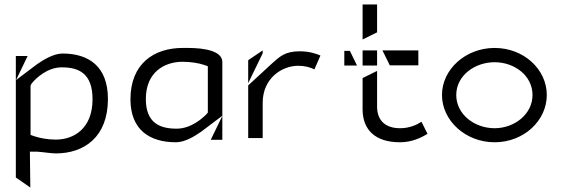

<svg xmlns="http://www.w3.org/2000/svg" viewBox="-20 -652 2524 861"><path d="M51 144 116 189 114 28H144H145C175 30 210 36 230 36C358 36 464 -38 464 -208C464 -356 376 -412 260 -412C222 -412 176 -385 146 -364L52 -293L104 -401H51ZM117 -47V-268L122 -278L124 -280C141 -301 192 -350 257 -350C331 -350 395 -325 395 -207C395 -78 314 -26 230 -26C193 -26 158 -33 134 -41Z M565 -207C565 -69 652 -14 769 -14C808 -14 852 -40 883 -62L977 -133V-374C977 -424 895 -437 824 -437H799C670 -437 565 -366 565 -207ZM634 -208C634 -329 718 -375 799 -375C835 -375 871 -369 895 -361L912 -355V-147L905 -139C888 -122 837 -75 772 -75C700 -75 634 -98 634 -208ZM925 -25H977V-132ZM977 -132V-133Z M1093 -33H1158V-191C1158 -301 1244 -357 1317 -357C1348 -357 1371 -350 1390 -341L1417 -403C1399 -411 1366 -422 1325 -422C1256 -422 1233 -397 1196 -364L1093 -269ZM1093 -279 1158 -413V-426L1093 -382Z M1524 -358H1581L1549 -424H1524ZM1606 -158C1608 -68 1664 -14 1774 -14C1828 -14 1872 -36 1897 -52L1870 -106C1849 -92 1816 -77 1774 -77C1709 -77 1671 -111 1671 -174V-334L1606 -302ZM1606 -358H1671V-426H1606ZM1606 -475 1671 -507V-632H1606ZM1695 -426 1728 -359H1856V-426Z M1962 -226C1962 -111 2068 -14 2198 -14C2329 -14 2432 -111 2432 -226C2432 -341 2329 -437 2198 -437C2068 -437 1962 -341 1962 -226ZM2026 -226C2026 -313 2109 -373 2198 -373C2287 -373 2368 -313 2368 -226C2368 -140 2287 -77 2198 -77C2108 -77 2026 -139 2026 -226Z"/></svg>

Font: Charger Static
Style: Regular
Weight: 1000
Designer: Jasper
Foundry: KineticPlasma Fonts/Cannot Into Space Fonts
Version: Version 1.1